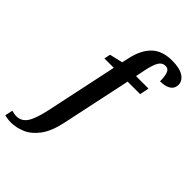

<svg xmlns="http://www.w3.org/2000/svg" viewBox="-424 -879 1228 1228"><g transform="rotate(45 190.0 -265.0)"><path d="M-77 240Q-91 240 -107.5 237.5Q-124 235 -133 232L-122 180Q-114 182 -102 184.5Q-90 187 -79 187Q-34 187 -7.5 148.5Q19 110 40 12L143 -473H58L67 -515L156 -536L167 -585Q187 -675 236.5 -722.5Q286 -770 375 -770Q443 -770 478 -747Q513 -724 513 -688Q513 -656 487 -638.5Q461 -621 413 -621Q414 -659 405 -687.5Q396 -716 369 -716Q339 -716 322.5 -688Q306 -660 294 -600L281 -536H394L381 -473H268L168 -2Q148 93 109 145.5Q70 198 21.5 219Q-27 240 -77 240Z"/></g></svg>

Font: Noto Serif SemiCondensed SemiBold
Style: Italic
Weight: 600
Width: 4
Italic angle: -12°
Designer: Monotype Design Team
Foundry: Monotype Imaging Inc.
Version: Version 2.014; ttfautohint (v1.8.4.7-5d5b)